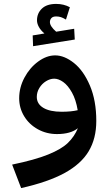

<svg xmlns="http://www.w3.org/2000/svg" viewBox="-20 -685 553 981"><path d="M472 -67Q472 23 433 88Q394 153 310 199Q226 245 88 276L42 156Q158 132 226 104.5Q294 77 327 45Q360 13 378 -30Q341 0 271 0Q218 0 173.5 -24.5Q129 -49 103.5 -91Q78 -133 78 -183Q78 -238 105 -288.5Q132 -339 175 -370.5Q218 -402 262 -402Q309 -402 358 -363Q407 -324 439.5 -247.5Q472 -171 472 -67ZM295 -114Q344 -114 377 -122Q368 -176 347.5 -212.5Q327 -249 303 -266Q279 -283 257 -283Q236 -283 215 -270Q194 -257 181 -235.5Q168 -214 168 -190Q168 -154 201.5 -134Q235 -114 295 -114ZM362 -483 149 -449 147 -504 207 -514Q188 -530 178.5 -547.5Q169 -565 169 -581Q169 -617 194 -641Q219 -665 267 -665Q306 -665 337 -648L317 -585Q302 -594 291 -597.5Q280 -601 267 -601Q250 -601 242.5 -592.5Q235 -584 235 -572Q235 -551 267 -523L359 -538Z"/></svg>

Font: FiraGO Medium
Style: Italic
Weight: 500
Italic angle: -8°
Designer: bBox Type GmbH
Foundry: bBox Type GmbH
Version: Version 1.001